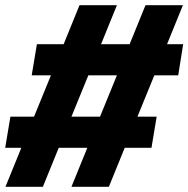

<svg xmlns="http://www.w3.org/2000/svg" viewBox="-58 -737 725 739"><path d="M-37 -18 24 -168H-38L-18 -288H73L138 -447H64L84 -567H187L248 -717H392L331 -567H441L502 -717H646L585 -567H647L628 -447H536L471 -288H545L525 -168H422L361 -18H217L278 -168H168L107 -18ZM217 -288H327L392 -447H282Z"/></svg>

Font: Iosevka SS04 Hv Ex Obl
Style: Regular
Weight: 900
Width: 7
Italic angle: -9°
Monospace: yes
Designer: Belleve Invis
Foundry: Belleve Invis
Version: Version 19.0.0; ttfautohint (v1.8.4)